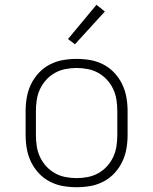

<svg xmlns="http://www.w3.org/2000/svg" viewBox="-20 -774 640 802"><path d="M300 8Q271 8 242.5 3Q214 -2 188 -15.5Q162 -29 142 -50.5Q122 -72 109.5 -98Q97 -124 92 -152.5Q87 -181 87 -210V-310Q87 -339 92 -367.5Q97 -396 109.5 -422Q122 -448 142 -469.5Q162 -491 188 -504.5Q214 -518 242.5 -523Q271 -528 300 -528Q329 -528 357.5 -523Q386 -518 412 -504.5Q438 -491 458 -469.5Q478 -448 490.5 -422Q503 -396 508 -367.5Q513 -339 513 -310V-210Q513 -181 508 -152.5Q503 -124 490.5 -98Q478 -72 458 -50.5Q438 -29 412 -15.5Q386 -2 357.5 3Q329 8 300 8ZM300 -30Q323 -30 346.5 -34.5Q370 -39 390.5 -50.5Q411 -62 427 -79.5Q443 -97 453 -118.5Q463 -140 466.5 -163.5Q470 -187 470 -210V-310Q470 -333 466.5 -356.5Q463 -380 453 -401.5Q443 -423 427 -440.5Q411 -458 390.5 -469.5Q370 -481 346.5 -485.5Q323 -490 300 -490Q277 -490 253.5 -485.5Q230 -481 209.5 -469.5Q189 -458 173 -440.5Q157 -423 147 -401.5Q137 -380 133.5 -356.5Q130 -333 130 -310V-210Q130 -187 133.5 -163.5Q137 -140 147 -118.5Q157 -97 173 -79.5Q189 -62 209.5 -50.5Q230 -39 253.5 -34.5Q277 -30 300 -30ZM293 -589 264 -611 383 -754 418 -726Z"/></svg>

Font: Iosevka Aile Extralight
Style: Regular
Weight: 200
Designer: Belleve Invis
Foundry: Belleve Invis
Version: Version 31.1.0; ttfautohint (v1.8.4)